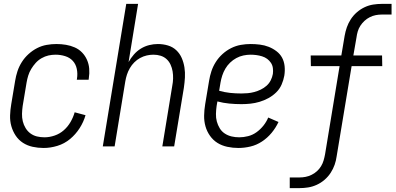

<svg xmlns="http://www.w3.org/2000/svg" viewBox="-20 -755 2040 990"><path d="M205 8Q176 8 148.5 2Q121 -4 98.5 -18.5Q76 -33 61 -55.5Q46 -78 38.5 -104.5Q31 -131 32 -160Q33 -189 38 -218L58 -338Q62 -363 70 -387.5Q78 -412 92.5 -435Q107 -458 127.5 -476.5Q148 -495 171.5 -507Q195 -519 220.5 -523.5Q246 -528 271 -528Q296 -528 320 -524Q344 -520 365.5 -510.5Q387 -501 403 -484.5Q419 -468 428.5 -446.5Q438 -425 440 -401Q442 -377 438 -352L437 -344H376L377 -350Q381 -375 376 -399.5Q371 -424 355.5 -441Q340 -458 316 -465.5Q292 -473 267 -473Q248 -473 230 -469Q212 -465 194.5 -455Q177 -445 164 -430.5Q151 -416 141 -399.5Q131 -383 125.5 -365Q120 -347 117 -329L97 -209Q94 -188 93.5 -168Q93 -148 97.5 -129.5Q102 -111 112 -94.5Q122 -78 137 -67Q152 -56 170.5 -51.5Q189 -47 210 -47Q235 -47 261.5 -56Q288 -65 309 -83.5Q330 -102 344 -126.5Q358 -151 365 -176L421 -161Q411 -126 390.5 -94Q370 -62 341 -38Q312 -14 276 -3Q240 8 205 8Z M510 0 631 -735H692L643 -435Q654 -455 670 -473.5Q686 -492 706.5 -504.5Q727 -517 749.5 -522.5Q772 -528 794 -528Q821 -528 846 -520.5Q871 -513 889 -496Q907 -479 917 -456Q927 -433 931 -407.5Q935 -382 933.5 -355.5Q932 -329 928 -302L878 0H817L868 -311Q872 -331 872.5 -350Q873 -369 870 -387Q867 -405 859.5 -421.5Q852 -438 839 -450Q826 -462 808.5 -467.5Q791 -473 771 -473Q754 -473 736.5 -469Q719 -465 702.5 -456Q686 -447 672.5 -433.5Q659 -420 649.5 -403.5Q640 -387 634.5 -370Q629 -353 626 -335L571 0Z M1209 8Q1180 8 1152 2Q1124 -4 1101.5 -18Q1079 -32 1063 -54.5Q1047 -77 1039.5 -103.5Q1032 -130 1032.5 -159Q1033 -188 1038 -218L1058 -338Q1062 -363 1070 -387.5Q1078 -412 1092.5 -435Q1107 -458 1127.5 -476.5Q1148 -495 1172 -507Q1196 -519 1221.5 -523.5Q1247 -528 1272 -528Q1296 -528 1320 -525Q1344 -522 1365.5 -513.5Q1387 -505 1405.5 -491Q1424 -477 1434.5 -457.5Q1445 -438 1447.5 -414Q1450 -390 1446 -365Q1442 -342 1432 -319Q1422 -296 1404 -278.5Q1386 -261 1364 -249Q1342 -237 1318.5 -230Q1295 -223 1271.5 -220.5Q1248 -218 1225 -218Q1193 -218 1162 -221Q1131 -224 1101 -232L1097 -209Q1094 -188 1093.5 -167.5Q1093 -147 1098 -128.5Q1103 -110 1113 -93.5Q1123 -77 1139 -66.5Q1155 -56 1174 -51.5Q1193 -47 1214 -47Q1236 -47 1259.5 -53Q1283 -59 1303 -73.5Q1323 -88 1338.5 -107.5Q1354 -127 1363 -149L1416 -126Q1402 -96 1380.5 -70Q1359 -44 1331 -25.5Q1303 -7 1271.5 0.5Q1240 8 1209 8ZM1225 -273Q1241 -273 1257.5 -274.5Q1274 -276 1291 -280.5Q1308 -285 1324.5 -293Q1341 -301 1354.5 -313Q1368 -325 1376 -341Q1384 -357 1387 -374Q1389 -389 1387 -404Q1385 -419 1377 -431Q1369 -443 1357.5 -451.5Q1346 -460 1331.5 -464.5Q1317 -469 1302 -471Q1287 -473 1272 -473Q1254 -473 1235 -469Q1216 -465 1198.5 -455.5Q1181 -446 1166.5 -432Q1152 -418 1142 -401Q1132 -384 1126 -365.5Q1120 -347 1117 -329L1110 -287Q1138 -279 1166.5 -276Q1195 -273 1225 -273Z M1524 215H1474V160H1524Q1540 160 1555.5 157Q1571 154 1586.5 146.5Q1602 139 1614.5 127.5Q1627 116 1635.5 102Q1644 88 1648.5 72.5Q1653 57 1656 41L1731 -414H1583L1582 -469H1740L1757 -570Q1761 -593 1768.5 -614.5Q1776 -636 1789 -656Q1802 -676 1820.5 -692Q1839 -708 1860.5 -718Q1882 -728 1904.5 -731.5Q1927 -735 1949 -735H1999V-680H1949Q1933 -680 1917.5 -677Q1902 -674 1887 -666.5Q1872 -659 1859.5 -647.5Q1847 -636 1838 -622Q1829 -608 1824.5 -592.5Q1820 -577 1818 -561L1802 -469H1950L1951 -414H1793L1716 50Q1713 73 1705.5 94.5Q1698 116 1685 136Q1672 156 1653.5 172Q1635 188 1613 198Q1591 208 1568.5 211.5Q1546 215 1524 215Z"/></svg>

Font: Iosevka Term Curly Light
Style: Italic
Weight: 300
Italic angle: -9°
Designer: Belleve Invis
Foundry: Belleve Invis
Version: Version 32.3.0